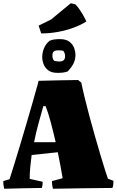

<svg xmlns="http://www.w3.org/2000/svg" viewBox="-20 -1158 719 1183"><path d="M6 5Q0 -19 0 -42L39 -54Q50 -88 66.5 -141.5Q83 -195 102.5 -259.5Q122 -324 141.5 -391Q161 -458 179 -520Q197 -582 210 -630L218 -660Q279 -662 339.5 -663Q400 -664 461 -665L481 -649Q488 -613 501 -559.5Q514 -506 530.5 -444Q547 -382 565 -319.5Q583 -257 599 -202.5Q615 -148 627.5 -109.5Q640 -71 645 -57L679 -44Q679 -33 678 -22Q677 -11 673 0Q580 1 489.5 2Q399 3 306 5Q300 -19 300 -42L366 -60Q361 -92 353 -133.5Q345 -175 336 -220L175 -203Q170 -166 166.5 -129Q163 -92 163 -56L243 -38Q243 -28 242 -19Q241 -10 238 0Q180 1 122 2Q64 3 6 5ZM190 -282H323Q308 -348 292 -407.5Q276 -467 261 -504H247Q231 -449 216 -393Q201 -337 190 -282ZM335 -709Q296 -709 275.5 -726Q255 -743 247.5 -765.5Q240 -788 240 -804Q240 -833 251 -860.5Q262 -888 286 -907Q300 -913 315.5 -915Q331 -917 349 -917Q388 -917 409 -900Q430 -883 437.5 -860.5Q445 -838 445 -822Q445 -792 433.5 -768Q422 -744 397 -718Q384 -713 369 -711Q354 -709 335 -709ZM346 -779Q361 -779 371 -786Q381 -793 381 -812Q381 -819 379 -827Q377 -835 370 -845Q357 -848 338 -848Q323 -848 313 -842Q303 -836 303 -816Q303 -808 305 -799.5Q307 -791 314 -783Q322 -782 330 -780.5Q338 -779 346 -779ZM234 -952 218 -1000 295 -1038 416 -1138 443 -1132Q454 -1123 467.5 -1103.5Q481 -1084 493 -1063Q505 -1042 512 -1026L509 -1024Q478 -1004 433.5 -987.5Q389 -971 337.5 -961.5Q286 -952 234 -952Z"/></svg>

Font: Labrada Black
Style: Regular
Weight: 900
Designer: Mercedes Jáuregui
Foundry: Omnibus-Type Team
Version: Version 1.000; ttfautohint (v1.8.4.7-5d5b)